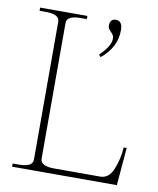

<svg xmlns="http://www.w3.org/2000/svg" viewBox="-80 -768 686 832"><g transform="rotate(10 262.5 -352.5)"><path d="M317 -544Q364 -589 364 -622Q364 -631 360.5 -637Q357 -643 350 -650Q349 -651 343 -658Q337 -665 337 -676Q337 -690 343.5 -697.5Q350 -705 363 -705Q392 -705 392 -664Q392 -588 325 -534ZM30 -14H57Q87 -14 102.5 -22Q118 -30 118 -47V-653Q118 -670 102.5 -678Q87 -686 57 -686H30V-700H238V-686H211Q181 -686 165.5 -678Q150 -670 150 -653V-57Q150 -40 165.5 -32Q181 -24 211 -24H414Q452 -24 470.5 -70.5Q489 -117 492 -166H505L491 0H30Z"/></g></svg>

Font: Taviraj Thin
Style: Regular
Weight: 250
Designer: Katatrad Team
Foundry: CadsonDemak
Version: Version 1.001